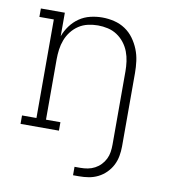

<svg xmlns="http://www.w3.org/2000/svg" viewBox="-80 -598 761 852"><g transform="rotate(10 300.0 -172.0)"><path d="M306 184V146H332Q349 146 365.5 143Q382 140 397 132Q412 124 423.5 112Q435 100 442.5 85Q450 70 452.5 53.5Q455 37 455 20V-310Q455 -332 452 -354.5Q449 -377 441 -398Q433 -419 419 -437Q405 -455 386 -467.5Q367 -480 344.5 -485Q322 -490 300 -490Q278 -490 255.5 -485Q233 -480 214 -467.5Q195 -455 181 -437Q167 -419 159 -398Q151 -377 148 -354.5Q145 -332 145 -310V-38H210V0H37V-38H102V-482H37V-520H145V-414Q154 -439 170.5 -461.5Q187 -484 209.5 -499.5Q232 -515 259 -521.5Q286 -528 313 -528Q340 -528 367 -521.5Q394 -515 416.5 -500Q439 -485 455 -463Q471 -441 481 -416Q491 -391 494.5 -364Q498 -337 498 -310V20Q498 42 494 64Q490 86 480 105.5Q470 125 454 141Q438 157 418 167Q398 177 376.5 180.5Q355 184 332 184Z"/></g></svg>

Font: Iosevka Etoile Extralight
Style: Regular
Weight: 200
Designer: Belleve Invis
Foundry: Belleve Invis
Version: Version 22.1.2; ttfautohint (v1.8.4)